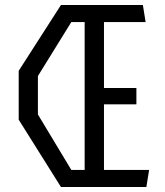

<svg xmlns="http://www.w3.org/2000/svg" viewBox="-20 -750 660 770"><path d="M224.5 0H567L578 -68.5H397V-331.5H527V-397H397V-661.5H564L553 -730H224.5L55 -466V-270ZM132 -291V-445L266 -661.5H319.5V-68.5H266Z"/></svg>

Font: Monaspace Krypton Light
Style: Regular
Weight: 300
Designer: Riley Cran & the Lettermatic Team
Foundry: Lettermatic
Version: Version 1.101 (Monaspace Krypton)